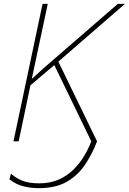

<svg xmlns="http://www.w3.org/2000/svg" viewBox="-20 -734 669 997"><path d="M182 243Q141 243 102 233.5Q63 224 29 197L37 168Q66 193 99 205.5Q132 218 184 218Q242 218 286 198Q330 178 362.5 145.5Q395 113 417.5 75Q440 37 454 0L262 -396L138 -291L77 0H50L201 -714H228L145 -324L202 -376L592 -714H629L283 -414L484 0Q459 65 422 120.5Q385 176 327.5 209.5Q270 243 182 243Z"/></svg>

Font: Noto Sans Thin
Style: Italic
Weight: 100
Italic angle: -12°
Designer: Monotype Design Team
Foundry: Monotype Imaging Inc.
Version: Version 2.013; ttfautohint (v1.8.4.7-5d5b)